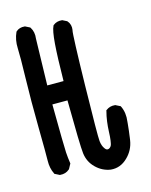

<svg xmlns="http://www.w3.org/2000/svg" viewBox="-117 -838 734 934"><g transform="rotate(-15 250.0 -371.0)"><path d="M323.7 19.5Q281.7 13.2 250.5 -17.6Q219.2 -48.3 213.9 -92.3Q209 -132.3 207 -360.4H130.9Q132.8 -145 134.8 -117.7Q136.7 -89.8 140.6 -64L141.1 -60.5L139.6 -57.6L127.9 -36.1L127 -34.7L125.5 -33.7Q106.9 -17.1 79.1 -19.5H77.6L75.7 -20.5L56.2 -30.3L53.2 -31.7L51.8 -34.7Q37.1 -64.5 38.1 -101.6Q38.6 -118.2 38.3 -160.6Q38.1 -203.1 37.1 -270.5Q35.2 -405.3 38.1 -516.6Q39.6 -571.3 39.8 -609.4Q40 -647.5 39.1 -667.5Q37.1 -710.9 53.7 -746.6L54.7 -748L56.2 -749.5Q72.8 -764.2 98.6 -761.7H100.6L102.1 -760.7L121.6 -751L124 -749.5L125.5 -747.6Q141.1 -723.1 136.7 -690.4L130.9 -456.1H212.9Q214.4 -577.1 219.5 -642.6Q224.6 -708 235.4 -729L236.3 -731L238.3 -732.4Q255.9 -746.6 281.2 -744.1H283.2L284.7 -743.2L304.2 -733.4L305.7 -732.4L307.1 -731Q323.7 -711.9 319.3 -684.1V-683.6L318.8 -683.1Q316.4 -673.3 313.7 -601.6Q311 -529.8 308.6 -408.7Q303.7 -155.8 306.6 -128.9Q309.1 -104.5 320.3 -89.4Q325.2 -82.5 329.3 -80.8Q333.5 -79.1 338.4 -80.1Q341.8 -81.1 344.7 -83Q347.7 -85 350.1 -88.1Q352.5 -91.3 354.5 -95.7Q355.5 -98.6 356.7 -104.5Q357.9 -110.4 359.1 -118.4Q360.4 -126.5 361.1 -137.2Q361.8 -147.9 362.3 -160.6Q363.3 -187 366.7 -212.2Q370.1 -237.3 376.5 -261.2L377 -264.6L379.9 -266.6Q398.4 -280.8 423.8 -278.3H425.8L427.2 -277.3L446.8 -267.6L449.7 -266.1L451.2 -263.2Q467.8 -229.5 461.9 -185.5Q461.4 -179.7 460.9 -174.1Q460.4 -168.5 459.7 -162.8Q459 -157.2 458.5 -151.4Q458 -145.5 457.3 -139.9Q456.5 -134.3 455.8 -128.7Q455.1 -123 454.3 -117.4Q453.6 -111.8 452.9 -106.2Q452.1 -100.6 451.2 -94.7Q443.8 -45.9 408.2 -11.7Q371.6 23.9 324.2 19.5Z"/></g></svg>

Font: NaikaiFont
Style: Bold
Weight: 700
Version: Version 1.89